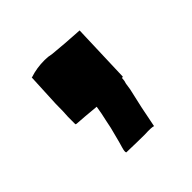

<svg xmlns="http://www.w3.org/2000/svg" viewBox="-81 -188 349 349"><g transform="rotate(-45 94.0 -13.0)"><path d="M148.4 8.8Q150.4 2.9 150.4 -1Q150.4 -2 150.4 -2.9Q151.4 -2.9 151.4 -3.9Q151.4 -3.9 153.3 -3.9Q154.3 -33.2 157.2 -119.1Q157.2 -119.1 156.2 -119.1Q121.1 -121.1 91.8 -124Q83 -126 74.2 -126Q53.7 -126 36.1 -120.1Q36.1 -120.1 35.2 -120.1Q35.2 -120.1 35.2 -119.1Q33.2 -78.1 32.2 -55.7Q32.2 -33.2 31.2 -22.5Q31.2 -10.7 31.2 -7.8Q31.2 -4.9 31.2 -3.9Q32.2 -2.9 34.2 -2.9Q49.8 -2 81.1 1Q79.1 14.6 75.2 31.2Q72.3 46.9 68.4 60.5Q64.5 76.2 61.5 85.9Q58.6 95.7 60.5 97.7Q89.8 98.6 107.4 98.6Q125 97.7 129.9 99.6Q131.8 89.8 133.8 80.1Q135.7 71.3 137.7 60.5Q140.6 47.9 146.5 21.5Q147.5 15.6 148.4 8.8Z"/></g></svg>

Font: Londrina Solid
Style: NNS
Weight: 400
Designer: Marcelo Magalhaes
Version: Version 1.002